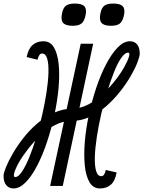

<svg xmlns="http://www.w3.org/2000/svg" viewBox="-84 -1046 806 1080"><path d="M326 -435 312 -365Q269 -365 225.5 -342.5Q182 -320 143.5 -284Q105 -248 73.5 -207.5Q42 -167 22 -131.5Q2 -96 -4 -73Q-10 -50 2 -50Q19 -50 39 -79.5Q59 -109 79.5 -158.5Q100 -208 119 -270Q138 -332 153 -398Q168 -464 177.5 -525.5Q187 -587 188.5 -637Q190 -687 181.5 -716Q173 -745 153 -745Q144 -745 138 -737Q132 -729 127 -710L66 -725Q75 -771 99 -792.5Q123 -814 160 -814Q199 -814 219.5 -779Q240 -744 246 -685Q252 -626 245.5 -552.5Q239 -479 222 -400Q205 -321 180.5 -247.5Q156 -174 125.5 -115Q95 -56 61 -21Q27 14 -8 14Q-33 14 -48.5 -4Q-64 -22 -64 -57Q-64 -72 -50.5 -105.5Q-37 -139 -12.5 -181.5Q12 -224 46.5 -268.5Q81 -313 124.5 -350.5Q168 -388 219 -411.5Q270 -435 326 -435ZM312 -365 326 -435Q370 -436 413 -458.5Q456 -481 494 -517Q532 -553 563.5 -593Q595 -633 615 -669Q635 -705 641.5 -727.5Q648 -750 637 -750Q619 -750 598.5 -721Q578 -692 558 -642Q538 -592 519 -530.5Q500 -469 485 -403Q470 -337 460.5 -275Q451 -213 449.5 -163.5Q448 -114 456.5 -84.5Q465 -55 486 -55Q495 -55 501 -63.5Q507 -72 511 -90L572 -76Q564 -29 540 -7.5Q516 14 478 14Q440 14 419.5 -21Q399 -56 393 -115Q387 -174 393 -247.5Q399 -321 416 -400Q433 -479 457.5 -552.5Q482 -626 513 -685Q544 -744 578 -779Q612 -814 647 -814Q672 -814 687 -796.5Q702 -779 702 -744Q702 -729 689 -695Q676 -661 651.5 -618.5Q627 -576 592 -531.5Q557 -487 514 -449Q471 -411 420 -388Q369 -365 312 -365ZM198 0 370 -800H440L269 0ZM540 -901Q501 -901 487 -917.5Q473 -934 481 -971Q487 -1002 503 -1014Q519 -1026 553 -1026Q593 -1026 607 -1010Q621 -994 613 -959Q606 -926 590 -913.5Q574 -901 540 -901ZM324 -901Q285 -901 271 -917.5Q257 -934 265 -971Q271 -1002 287 -1014Q303 -1026 337 -1026Q377 -1026 391 -1010Q405 -994 397 -959Q390 -926 374 -913.5Q358 -901 324 -901Z"/></svg>

Font: Victor Mono
Style: Italic
Weight: 400
Italic angle: -12°
Monospace: yes
Designer: Rune Bjørnerås
Version: Version 1.561;gftools[0.9.30]